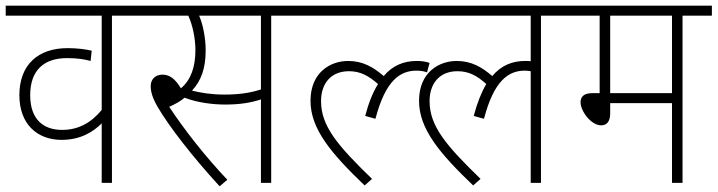

<svg xmlns="http://www.w3.org/2000/svg" viewBox="-20 -642 2519 674"><path d="M476 -587V-622H0V-587H337V-256C300 -211 255 -186 198 -186C134 -186 86 -221 86 -308C86 -395 134 -438 215 -438C252 -438 276 -434 298 -428L302 -464C281 -469 252 -473 217 -473C114 -473 48 -415 48 -308C48 -205 112 -151 196 -151C263 -151 307 -179 337 -209V0H373V-587Z M932 -587H1035V-622H463V-587H641C656 -555 666 -507 666 -466C666 -407 650 -361 615 -332C595 -365 576 -380 550 -380C526 -380 509 -364 509 -340C509 -320 515 -298 535 -264C572 -201 651 -97 751 12L778 -11C703 -90 628 -185 574 -267C594 -276 613 -286 628 -299C671 -282 727 -275 770 -275C822 -275 859 -281 896 -293V0H932ZM767 -310C723 -310 685 -316 654 -324C686 -358 702 -402 702 -465C702 -510 692 -558 679 -587H896V-328C856 -315 816 -310 767 -310Z M1022 -622V-587H1452V-622ZM1479 -388 1488 -421C1476 -426 1460 -428 1443 -428C1397 -428 1358 -412 1327 -375C1290 -407 1253 -428 1202 -428C1141 -428 1070 -389 1070 -288C1070 -189 1143 -103 1260 9L1286 -14C1164 -132 1107 -200 1107 -287C1107 -348 1141 -392 1205 -392C1245 -392 1274 -376 1307 -347C1289 -318 1274 -281 1262 -235L1298 -225C1333 -359 1384 -394 1442 -394C1457 -394 1468 -392 1479 -388Z M1403 -587H1843V-427C1837 -428 1830 -428 1823 -428C1778 -428 1739 -412 1708 -375C1671 -407 1634 -428 1583 -428C1522 -428 1451 -389 1451 -288C1451 -189 1524 -103 1641 9L1667 -14C1545 -132 1488 -200 1488 -287C1488 -348 1522 -392 1586 -392C1626 -392 1655 -376 1687 -347C1670 -318 1655 -281 1643 -235L1679 -225C1714 -359 1765 -394 1822 -394C1830 -394 1837 -393 1843 -392V0H1879V-587H1982V-622H1403Z M2376 -587H2479V-622H1969V-587H2085V-315H2059C2028 -315 2018 -301 2018 -283C2018 -252 2055 -202 2090 -202C2109 -202 2122 -214 2122 -244V-280H2339V0H2376ZM2339 -587V-315H2122V-587Z"/></svg>

Font: Noto Sans Devanagari UI SemiCondensed ExtraLight
Style: Regular
Weight: 200
Width: 4
Designer: Jelle Bosma - Monotype Design Team
Foundry: Monotype Imaging Inc.
Version: Version 2.004